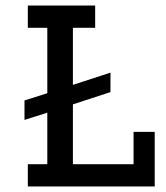

<svg xmlns="http://www.w3.org/2000/svg" viewBox="-20 -670 596 690"><path d="M80 -80H150V-265L68 -239V-309L150 -335V-570H80V-650H322V-570H242V-365L377 -409V-339L242 -295V-80H460V-196H536V0H80Z"/></svg>

Font: Graduate
Style: Regular
Weight: 400
Version: Version 1.001